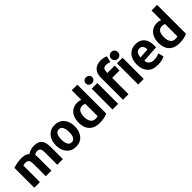

<svg xmlns="http://www.w3.org/2000/svg" viewBox="292 -2169 3565 3565"><g transform="rotate(-45 2074.0 -386.5)"><path d="M811 8H663V-271Q663 -310 662.5 -328Q662 -346 658 -371.5Q654 -397 645.5 -408.5Q637 -420 621 -428.5Q605 -437 581 -437Q536 -437 504 -411Q509 -364 509 -260V8H362V-272Q362 -311 361 -331Q360 -351 355.5 -375Q351 -399 342 -410Q333 -421 316.5 -429Q300 -437 275 -437Q235 -437 208 -428V8H60V-513Q164 -550 280 -550Q384 -550 438 -498Q510 -549 607 -549Q660 -549 698 -535Q736 -521 757.5 -499Q779 -477 791.5 -441.5Q804 -406 807.5 -372.5Q811 -339 811 -293Z M1149 20Q1034 20 966.5 -58.5Q899 -137 899 -265Q899 -392 967 -471Q1035 -550 1149 -550Q1264 -550 1331.5 -471.5Q1399 -393 1399 -265Q1399 -137 1332 -58.5Q1265 20 1149 20ZM1149 -438Q1097 -438 1072 -391Q1047 -344 1047 -266Q1047 -188 1072 -142Q1097 -96 1149 -96Q1201 -96 1225.5 -142Q1250 -188 1250 -266Q1250 -344 1225 -391Q1200 -438 1149 -438Z M1978 -23Q1894 19 1767 19Q1640 19 1567.5 -55Q1495 -129 1495 -262Q1495 -393 1561 -470Q1627 -547 1738 -547Q1789 -547 1831 -530V-780H1978ZM1831 -101V-425Q1797 -440 1764 -440Q1643 -440 1643 -267Q1643 -184 1675.5 -138Q1708 -92 1769 -92Q1806 -92 1831 -101Z M2272 -684Q2272 -650 2247.5 -627.5Q2223 -605 2188 -605Q2153 -605 2128.5 -627.5Q2104 -650 2104 -684Q2104 -719 2128.5 -741.5Q2153 -764 2188 -764Q2223 -764 2247.5 -741.5Q2272 -719 2272 -684ZM2262 8H2114V-539H2262Z M2607 -793Q2677 -793 2737 -765L2710 -642Q2662 -663 2617 -663Q2562 -663 2543.5 -634.5Q2525 -606 2525 -539H2719V-412H2525V17H2379V-562Q2379 -673 2436.5 -733Q2494 -793 2607 -793ZM2925 -539V17H2779V-539ZM2914 -740Q2939 -716 2939 -676Q2939 -636 2914 -612Q2889 -588 2852 -588Q2815 -588 2789.5 -612Q2764 -636 2764 -676Q2764 -716 2789.5 -740Q2815 -764 2852 -764Q2889 -764 2914 -740Z M3504 -237 3171 -214Q3188 -97 3308 -97Q3389 -97 3453 -128L3480 -19Q3404 20 3293 20Q3161 20 3091.5 -57Q3022 -134 3022 -265Q3022 -398 3091.5 -474Q3161 -550 3271 -550Q3373 -550 3433.5 -490.5Q3494 -431 3502 -318Q3502 -309 3503 -283Q3504 -257 3504 -237ZM3362 -323Q3357 -442 3268 -442Q3222 -442 3194.5 -406Q3167 -370 3166 -307Z M4073 -23Q3989 19 3862 19Q3735 19 3662.5 -55Q3590 -129 3590 -262Q3590 -393 3656 -470Q3722 -547 3833 -547Q3884 -547 3926 -530V-780H4073ZM3926 -101V-425Q3892 -440 3859 -440Q3738 -440 3738 -267Q3738 -184 3770.5 -138Q3803 -92 3864 -92Q3901 -92 3926 -101Z"/></g></svg>

Font: Repo
Style: Bold
Weight: 700
Designer: Stefan Peev
Foundry: Context Ltd
Version: Version 001.000